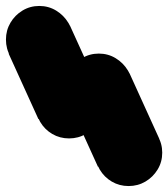

<svg xmlns="http://www.w3.org/2000/svg" viewBox="-82 -633 565 645"><path d="M-62 -500Q-62 -469 -47 -443.5Q-32 -418 -6.5 -403Q19 -388 50 -388Q81 -388 106.5 -403Q132 -418 147.5 -443.5Q163 -469 163 -500Q163 -531 147.5 -556.5Q132 -582 106.5 -597.5Q81 -613 50 -613Q19 -613 -6.5 -597.5Q-32 -582 -47 -556.5Q-62 -531 -62 -500Z M153 -547 -53 -453 47 -233 253 -327Z M38 -280Q38 -249 53 -223.5Q68 -198 93.5 -183Q119 -168 150 -168Q181 -168 206.5 -183Q232 -198 247.5 -223.5Q263 -249 263 -280Q263 -311 247.5 -336.5Q232 -362 206.5 -377.5Q181 -393 150 -393Q119 -393 93.5 -377.5Q68 -362 53 -336.5Q38 -311 38 -280Z M92 -376 208 -184 308 -244 192 -436Z M138 -340Q138 -309 153 -283.5Q168 -258 193.5 -243Q219 -228 250 -228Q281 -228 306.5 -243Q332 -258 347.5 -283.5Q363 -309 363 -340Q363 -371 347.5 -396.5Q332 -422 306.5 -437.5Q281 -453 250 -453Q219 -453 193.5 -437.5Q168 -422 153 -396.5Q138 -371 138 -340Z M353 -387 147 -293 247 -73 453 -167Z M238 -120Q238 -89 253 -63.5Q268 -38 293.5 -23Q319 -8 350 -8Q381 -8 406.5 -23Q432 -38 447.5 -63.5Q463 -89 463 -120Q463 -151 447.5 -176.5Q432 -202 406.5 -217.5Q381 -233 350 -233Q319 -233 293.5 -217.5Q268 -202 253 -176.5Q238 -151 238 -120Z"/></svg>

Font: Linefont Black
Style: Regular
Weight: 900
Monospace: yes
Version: Version 3.002;gftools[0.9.33]